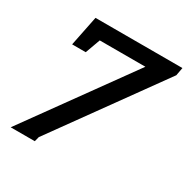

<svg xmlns="http://www.w3.org/2000/svg" viewBox="-161 -813 969 991"><g transform="rotate(30 323.5 -317.0)"><path d="M638.2 -623 183.1 8.8 175.8 37.1H32.2L478 -581.1H206.1L173.8 -492.2H92.8L128.9 -670.9H647Z"/></g></svg>

Font: Charis SIL Afr
Style: Bold Italic
Weight: 700
Italic angle: -11°
Foundry: SIL International
Version: Version 5.000